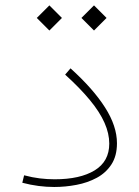

<svg xmlns="http://www.w3.org/2000/svg" viewBox="-20 -707 530 731"><path d="M120.1 -638.7 168 -590.8 215.8 -638.7 168 -686.5ZM290 -638.7 337.9 -590.8 385.7 -638.7 337.9 -686.5ZM425.3 -161.6Q425.3 -226.6 380.1 -297.6Q335 -368.7 248.5 -446.8L228 -422.9Q285.2 -371.1 322.5 -325.7Q359.9 -280.3 377.9 -239.5Q396 -198.7 396 -160.2Q396 -92.3 340.3 -58.3Q284.7 -24.4 188 -24.4Q160.2 -24.4 131.8 -27.8Q103.5 -31.2 71.8 -39.6L64.9 -11.2Q96.7 -2.9 126.7 1Q156.7 4.9 186.5 4.9Q229 4.9 271.2 -3.2Q313.5 -11.2 348.4 -30Q383.3 -48.8 404.3 -81.1Q425.3 -113.3 425.3 -161.6Z"/></svg>

Font: Estedad-FD VF
Style: Regular
Weight: 100
Designer: Amin Abedi
Version: Version 7.3